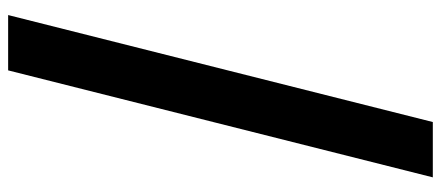

<svg xmlns="http://www.w3.org/2000/svg" viewBox="-326 -565 1084 472"><g transform="rotate(90 216.0 -329.0)"><path d="M17 193H153L416 -851H280Z"/></g></svg>

Font: Noto Sans Tamil UI ExtraCondensed ExtraBold
Style: Regular
Weight: 800
Width: 2
Designer: Jelle Bosma - Monotype Design Team
Foundry: Monotype Imaging Inc.
Version: Version 2.004